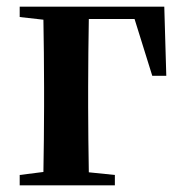

<svg xmlns="http://www.w3.org/2000/svg" viewBox="-20 -555 546 575"><path d="M383 -498 436 -328H478L472 -535H39V-504L110 -496C111 -439 112 -355 112 -294V-235C112 -179 111 -96 110 -40L39 -31V0H324V-31L246 -39C245 -96 244 -179 244 -235V-294C244 -356 245 -441 246 -498Z"/></svg>

Font: Noto Serif CJK JP
Style: Bold
Weight: 700
Designer: Ryoko NISHIZUKA 西塚涼子 (kana & ideographs); Frank Grießhammer (Latin, Greek & Cyrillic); Wenlong ZHANG 张文龙 (bopomofo); San
Foundry: Adobe Systems Incorporated
Version: Version 1.000;PS 1;hotconv 16.6.53;makeotf.lib2.5.65590